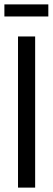

<svg xmlns="http://www.w3.org/2000/svg" viewBox="-23 -854 240 874"><path d="M59 0V-688H137V0ZM-3 -779V-834H197V-779Z"/></svg>

Font: Saira ExtraCondensed Medium
Style: Regular
Weight: 500
Width: 2
Designer: Hector Gatti with collaboration of the Omnibus-Type team
Foundry: Omnibus-Type
Version: Version 1.101